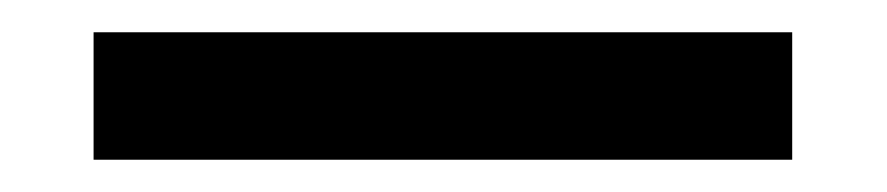

<svg xmlns="http://www.w3.org/2000/svg" viewBox="-20 -99 550 119"><path d="M38 0H471V-79H38Z"/></svg>

Font: Vanilla Cream DemiBold
Style: Regular
Weight: 600
Designer: Jeremy Tribby, Jinavaṁso
Foundry: Tribby Type
Version: Version 1.422;Glyphs 3.1.2 (3151)